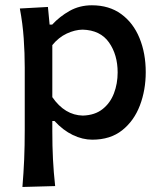

<svg xmlns="http://www.w3.org/2000/svg" viewBox="-20 -530 631 745"><path d="M67 195.5Q71.5 141 73.8 88.5Q76 36 76 -26V-268Q76 -323.5 72 -381.2Q68 -439 57 -497L166 -503L172.5 -434.5H182.5Q211.5 -466 250.2 -487.8Q289 -509.5 336.5 -509.5Q403.5 -509.5 450.2 -475.5Q497 -441.5 521.2 -382.5Q545.5 -323.5 545.5 -250Q545.5 -180.5 522.8 -120.8Q500 -61 454 -24.5Q408 12 338 12Q300.5 12 262.5 -6.2Q224.5 -24.5 191.5 -60.5H183V-20.5Q183 37 185.5 87.2Q188 137.5 194 192ZM301.5 -81.5Q348.5 -83 378.2 -106.8Q408 -130.5 422.2 -168Q436.5 -205.5 436.5 -249Q436.5 -317.5 403 -365.2Q369.5 -413 300.5 -415Q270.5 -414.5 239 -399.8Q207.5 -385 183 -355V-153Q231.5 -83 301.5 -81.5Z"/></svg>

Font: Commissioner Flair Medium
Style: Regular
Weight: 500
Designer: Kostas Bartsokas
Foundry: Kostas Bartsokas
Version: Version 1.000; ttfautohint (v1.8.3)